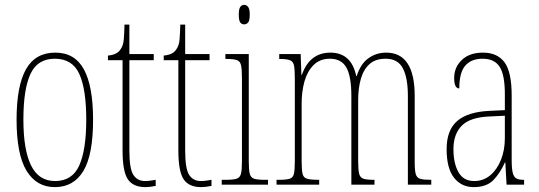

<svg xmlns="http://www.w3.org/2000/svg" viewBox="-20 -758 2211 788"><path d="M205 10Q130 10 89 -57Q48 -124 48 -267Q48 -405 86.5 -473.5Q125 -542 207 -542Q287 -542 324.5 -473Q362 -404 362 -267Q362 -122 322 -56Q282 10 205 10ZM206 -15Q277 -15 305.5 -79.5Q334 -144 334 -267Q334 -392 305.5 -454.5Q277 -517 205 -517Q134 -517 105 -454.5Q76 -392 76 -267Q76 -143 107.5 -79Q139 -15 206 -15Z M577 10Q526 10 504.5 -22.5Q483 -55 483 -141V-511H423V-530Q459 -533 473 -553Q486 -570 488 -596Q490 -622 491 -657H511V-536H611V-511H511V-140Q511 -65 527.5 -40Q544 -15 575 -15Q587 -15 596.5 -16.5Q606 -18 619 -20V5Q594 10 577 10Z M806 10Q755 10 733.5 -22.5Q712 -55 712 -141V-511H652V-530Q688 -533 702 -553Q715 -570 717 -596Q719 -622 720 -657H740V-536H840V-511H740V-140Q740 -65 756.5 -40Q773 -15 804 -15Q816 -15 825.5 -16.5Q835 -18 848 -20V5Q823 10 806 10Z M982 -658Q972 -658 966 -666Q960 -674 960 -698Q960 -721 966 -729.5Q972 -738 982 -738Q992 -738 998.5 -729.5Q1005 -721 1005 -698Q1005 -674 998.5 -666Q992 -658 982 -658ZM890 0V-20H906Q937 -20 951 -24.5Q965 -29 969 -45Q973 -61 973 -96V-437Q973 -473 969.5 -489.5Q966 -506 953 -511Q940 -516 911 -516H905V-536H1001V-96Q1001 -61 1005 -45Q1009 -29 1023 -24.5Q1037 -20 1067 -20H1080V0Z M1115 0V-20H1124Q1155 -20 1169 -24.5Q1183 -29 1186.5 -45.5Q1190 -62 1190 -98V-432Q1190 -470 1187 -487.5Q1184 -505 1171 -510.5Q1158 -516 1128 -516H1126V-536H1214L1217 -451H1219Q1251 -542 1336 -542Q1422 -542 1442 -446H1444Q1460 -496 1492 -519Q1524 -542 1565 -542Q1682 -542 1682 -364V-91Q1682 -58 1686.5 -43Q1691 -28 1705 -24Q1719 -20 1748 -20H1750V0H1654V-364Q1654 -438 1633.5 -477.5Q1613 -517 1563 -517Q1520 -517 1495.5 -494Q1471 -471 1460.5 -432.5Q1450 -394 1450 -348V-96Q1450 -61 1454 -45Q1458 -29 1471.5 -24.5Q1485 -20 1514 -20H1517V0H1422V-364Q1422 -445 1401.5 -481Q1381 -517 1334 -517Q1293 -517 1267 -491Q1241 -465 1229.5 -423.5Q1218 -382 1218 -333V-98Q1218 -62 1221.5 -45.5Q1225 -29 1240 -24.5Q1255 -20 1288 -20H1290V0Z M1924 10Q1874 10 1843.5 -28.5Q1813 -67 1813 -146Q1813 -224 1856.5 -261.5Q1900 -299 1989 -303L2052 -306V-371Q2052 -451 2030.5 -484Q2009 -517 1961 -517Q1914 -517 1889.5 -488.5Q1865 -460 1865 -395Q1844 -395 1844 -438Q1844 -482 1875.5 -512Q1907 -542 1962 -542Q2021 -542 2050.5 -502.5Q2080 -463 2080 -366V-103Q2080 -66 2084.5 -48.5Q2089 -31 2099.5 -25.5Q2110 -20 2129 -20H2131V0H2059L2054 -91H2052Q2033 -48 2005 -19Q1977 10 1924 10ZM1926 -15Q1964 -15 1992 -38.5Q2020 -62 2036 -102Q2052 -142 2052 -191V-283L1990 -280Q1910 -277 1875.5 -242.5Q1841 -208 1841 -146Q1841 -88 1861.5 -51.5Q1882 -15 1926 -15Z"/></svg>

Font: Noto Serif Georgian ExtraCondensed Thin
Style: Regular
Weight: 100
Width: 2
Designer: Monotype Design Team, Akaki Razmadze
Foundry: Google LLC
Version: Version 2.003; ttfautohint (v1.8.4.7-5d5b)